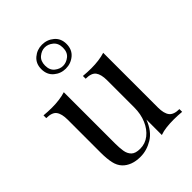

<svg xmlns="http://www.w3.org/2000/svg" viewBox="-228 -907 1037 1037"><g transform="rotate(-45 290.5 -388.5)"><path d="M483 -526V-108Q483 -63 499.5 -41.5Q516 -20 559 -20V1Q528 -2 497 -2Q468 -2 441.5 1Q415 4 393 12V-106Q368 -41 322.5 -13.5Q277 14 229 14Q194 14 168 4Q142 -6 125 -24Q106 -44 99 -76Q92 -108 92 -155V-406Q92 -451 76 -472.5Q60 -494 16 -494V-515Q48 -512 78 -512Q107 -512 133.5 -515.5Q160 -519 182 -526V-133Q182 -102 186 -76Q190 -50 206 -34Q222 -18 258 -18Q297 -18 327.5 -42Q358 -66 375.5 -107Q393 -148 393 -199V-406Q393 -451 377 -472.5Q361 -494 317 -494V-515Q349 -512 379 -512Q408 -512 434.5 -515.5Q461 -519 483 -526ZM280 -791Q319 -791 348 -766.5Q377 -742 377 -700Q377 -657 348 -632.5Q319 -608 280 -608Q242 -608 213 -632.5Q184 -657 184 -700Q184 -742 213 -766.5Q242 -791 280 -791ZM280 -770Q256 -770 234 -752Q212 -734 212 -699Q212 -664 234 -646.5Q256 -629 280 -629Q305 -629 327 -646.5Q349 -664 349 -699Q349 -734 327 -752Q305 -770 280 -770Z"/></g></svg>

Font: Playfair Display
Style: Regular
Weight: 400
Designer: Claus Eggers Sørensen
Foundry: Claus Eggers Sørensen
Version: Version 1.203